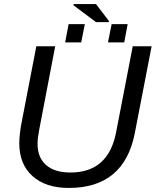

<svg xmlns="http://www.w3.org/2000/svg" viewBox="-20 -916 767 946"><path d="M319 10Q205 10 140 -48.5Q75 -107 75 -210Q75 -232 78.5 -262Q82 -292 86 -310L159 -688H252L173 -276Q169 -255 167 -238Q165 -221 165 -207Q165 -140 207 -103Q249 -66 327 -66Q514 -66 552 -264L634 -688H727L644 -259Q591 10 319 10ZM517 -812 516 -807H453L342 -890L343 -896H453ZM301 -707 318 -797H398L380 -707ZM512 -707 530 -797H609L592 -707Z"/></svg>

Font: Libra Sans Modern
Style: Italic
Weight: 400
Italic angle: -12°
Foundry: Stefan Peev, Context Ltd
Version: Version 1.000